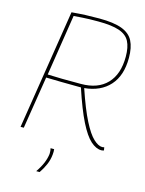

<svg xmlns="http://www.w3.org/2000/svg" viewBox="-135 -790 821 1090"><g transform="rotate(15 275.0 -245.0)"><path d="M37 0 148 -703Q194 -707 229 -708.5Q264 -710 310 -710Q395 -710 443 -692Q491 -674 510.5 -636Q530 -598 530 -537Q530 -433 477 -374Q424 -315 329 -306Q368 -191 401 -126.5Q434 -62 462.5 -35.5Q491 -9 514 -9Q516 -9 519 -9.5Q522 -10 526 -11L529 7Q526 8 522.5 9Q519 10 514 10Q483 10 451 -18.5Q419 -47 384.5 -115.5Q350 -184 310 -305Q306 -305 301 -305H298Q241 -305 195.5 -306Q150 -307 105 -308L56 0ZM305 -324Q404 -324 457.5 -380Q511 -436 511 -539Q511 -595 493.5 -628.5Q476 -662 432 -677Q388 -692 308 -692Q279 -692 257.5 -691.5Q236 -691 215 -689.5Q194 -688 165 -686L109 -327Q149 -325 193.5 -324.5Q238 -324 305 -324ZM233 73H254Q256 88 254 105Q251 136 239 164Q227 192 208 220H188Q210 188 221.5 160Q233 132 236 106Q237 86 233 73Z"/></g></svg>

Font: Georama Thin
Style: Italic
Weight: 100
Italic angle: -9°
Designer: Jean-Baptiste Levee
Foundry: Production Type
Version: Version 1.000